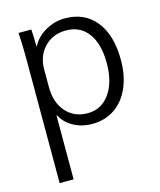

<svg xmlns="http://www.w3.org/2000/svg" viewBox="-113 -591 764 915"><g transform="rotate(-15 269.5 -134.0)"><path d="M67 -376Q67 -440 63 -500H126Q129 -464 129 -416H131Q151 -457 196.5 -483.5Q242 -510 294 -510Q391 -510 446 -441Q501 -372 501 -250Q501 -172 475 -113Q449 -54 401.5 -22Q354 10 291 10Q240 10 199 -12.5Q158 -35 139 -73H136V242H67ZM432 -253Q432 -347 393 -400Q354 -453 284 -453Q219 -453 177.5 -410Q136 -367 136 -300V-213Q136 -137 176.5 -91Q217 -45 283 -45Q351 -45 391.5 -101.5Q432 -158 432 -253Z"/></g></svg>

Font: Sarabun Light
Style: Regular
Weight: 300
Designer: Suppakit Chalermlarp | Katatrad Co.,Ltd.
Foundry: Cadson Demak Co.,Ltd.
Version: Version 1.000; ttfautohint (v1.6)